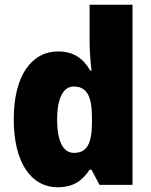

<svg xmlns="http://www.w3.org/2000/svg" viewBox="-20 -780 639 810"><path d="M223 10C291 10 328 -19 358 -64H366L400 0H539V-760H358V-603C358 -566 362 -518 366 -482H361C332 -532 291 -563 226 -563C113 -563 38 -461 38 -277C38 -93 112 10 223 10ZM292 -135C249 -135 221 -179 221 -276C221 -370 249 -415 291 -415C349 -415 368 -370 368 -282V-261C367 -174 347 -135 292 -135Z"/></svg>

Font: Noto Sans Thai Looped SemiCondensed Black
Style: Regular
Weight: 900
Width: 4
Designer: Sasikarn Vongin, Ben Mitchell
Foundry: The Fontpad Ltd
Version: Version 1.001